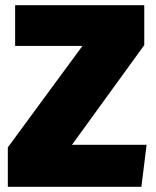

<svg xmlns="http://www.w3.org/2000/svg" viewBox="-20 -716 597 736"><path d="M533 -696H38V-540H296L10 -151V0H522L542 -161H256L533 -543Z"/></svg>

Font: Fira Sans Heavy
Style: Regular
Weight: 900
Designer: bBox Type GmbH & Carrois Corporate GbR & Edenspiekermann AG
Foundry: bBox Type GmbH & Carrois Corporate GbR & Edenspiekermann AG
Version: Version 4.300;PS 004.300;hotconv 1.0.88;makeotf.lib2.5.64775